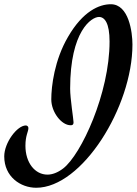

<svg xmlns="http://www.w3.org/2000/svg" viewBox="-110 -773 645 906"><path d="M515 -563C515 -621 498 -753 413 -753C358 -753 281 -720 211 -599C147 -490 132 -366 132 -304C132 -244 180 -182 223 -182C230 -182 237 -183 237 -196C237 -210 221 -307 221 -355C221 -627 322 -693 357 -693C384 -693 407 -664 407 -577C407 -333 273 -43 188 22C162 42 136 51 114 51C55 51 10 -5 10 -85C10 -135 24 -151 24 -169C24 -177 17 -181 12 -181C-29 -181 -90 -100 -90 -35C-90 61 -13 113 61 113C277 113 515 -268 515 -563Z"/></svg>

Font: Mervale Script
Style: Regular
Weight: 400
Designer: Astigmatic (AOETI)
Foundry: Astigmatic (AOETI)
Version: Version 1.000